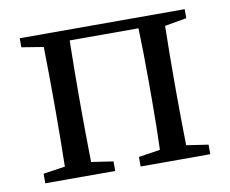

<svg xmlns="http://www.w3.org/2000/svg" viewBox="-63 -598 811 676"><g transform="rotate(-10 342.5 -259.5)"><path d="M636.7 -486.3 558.6 -472.7Q556.6 -363.3 556.6 -289.1V-230.5Q556.6 -155.3 558.6 -45.9L636.7 -34.2V0H387.7V-34.2L464.8 -45.9Q467.8 -127.9 467.8 -230.5V-289.1Q467.8 -396.5 464.8 -480.5H218.8Q216.8 -369.1 216.8 -289.1V-230.5Q216.8 -155.3 218.8 -45.9L296.9 -34.2V0H46.9V-34.2L125 -45.9Q127 -155.3 127 -230.5V-289.1Q127 -362.3 125 -473.6L46.9 -486.3V-518.6H636.7Z"/></g></svg>

Font: GenYoMin TW TTF Medium
Style: Regular
Weight: 500
Version: Version 1.300